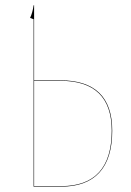

<svg xmlns="http://www.w3.org/2000/svg" viewBox="-20 -700 491 720"><path d="M206.1 -398.9Q400.9 -398.9 400.9 -210Q400.9 -105.5 352.5 -52.7Q304.2 0 209 0H106V-627.9L92.8 -632.8Q102.1 -651.9 106 -680.2H107.9V-398.9ZM209 -2Q398.9 -2 398.9 -210Q398.9 -397 206.1 -397H107.9V-2Z"/></svg>

Font: Fira Sans Compressed Two
Style: Regular
Weight: 100
Width: 1
Designer: Carrois Corporate & Edenspiekermann AG
Foundry: Carrois Corporate GbR & Edenspiekermann AG
Version: Version 4.203;PS 004.203;hotconv 1.0.88;makeotf.lib2.5.64775